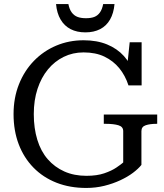

<svg xmlns="http://www.w3.org/2000/svg" viewBox="-20 -919 813 949"><path d="M679 -271V-104Q664 -85 637.5 -65Q611 -45 574.5 -28Q538 -11 495.5 -0.5Q453 10 406 10Q325 10 259 -16Q193 -42 145.5 -90.5Q98 -139 72.5 -206Q47 -273 47 -355Q47 -435 73.5 -502Q100 -569 147.5 -618Q195 -667 258 -693.5Q321 -720 393 -720Q459 -720 509 -699.5Q559 -679 592.5 -642Q626 -605 641 -554L605 -556L621 -710H680V-497H615Q599 -546 569.5 -582Q540 -618 496.5 -639Q453 -660 393 -660Q340 -660 295 -638Q250 -616 217 -576Q184 -536 165.5 -480Q147 -424 147 -355Q147 -285 164.5 -228Q182 -171 216 -132Q250 -93 298 -71.5Q346 -50 407 -50Q459 -50 495.5 -62.5Q532 -75 555.5 -91Q579 -107 589 -116V-271Q589 -293 565 -300Q541 -307 503 -307H493V-353H757V-307H753Q722 -307 700.5 -300Q679 -293 679 -271ZM402 -759Q444 -759 475 -775Q506 -791 524 -822.5Q542 -854 546 -899H490Q485 -873 474 -857.5Q463 -842 446.5 -835.5Q430 -829 405 -829Q380 -829 363 -835.5Q346 -842 334.5 -857.5Q323 -873 318 -899H257Q261 -854 279.5 -822.5Q298 -791 329 -775Q360 -759 402 -759Z"/></svg>

Font: Roboto Serif 28pt
Style: Regular
Weight: 400
Designer: Greg Gazdowicz
Foundry: Commercial Type
Version: Version 1.008